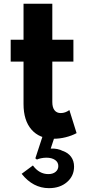

<svg xmlns="http://www.w3.org/2000/svg" viewBox="-20 -724 470 1024"><path d="M267 16Q190.5 16 148 -32.8Q105.5 -81.5 105.5 -169V-395.5H37V-512H105.5V-704H259V-512H371.5V-395.5H259V-180Q259 -151 270.8 -136Q282.5 -121 304 -121Q328 -121 350 -137L388.5 -14Q362.5 0 330.2 8Q298 16 267 16ZM241 279.5Q198.5 279.5 162 260.2Q125.5 241 95.5 203L155.5 158.5Q189 204.5 238 204.5Q262 204.5 276.5 192.5Q291 180.5 291 161.5Q291 141 273.5 129Q256 117 227.5 117Q213.5 117 199 120Q184.5 123 177 127L168.5 120.5L208 0H273L250.5 68.5Q268.5 67.5 285 70.8Q301.5 74 314.5 81Q343 90.5 359 112.2Q375 134 375 164.5Q375 214.5 337.5 247Q300 279.5 241 279.5Z"/></svg>

Font: Spartan Thin
Style: Bold
Weight: 700
Version: Version 1.004